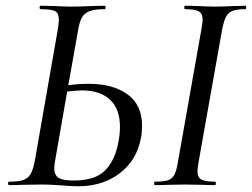

<svg xmlns="http://www.w3.org/2000/svg" viewBox="-20 -645 878 669"><path d="M8 -6Q8 -12 12 -12Q45 -12 61.5 -18Q78 -24 86.5 -38.5Q95 -53 101 -83L182 -546Q185 -566 185 -577Q185 -599 172 -606Q159 -613 122 -613Q118 -613 118 -619Q118 -625 122 -625L168 -624Q206 -622 227 -622Q258 -622 300 -624L345 -625Q348 -625 348 -619Q348 -613 345 -613Q311 -613 293 -606.5Q275 -600 266 -585Q257 -570 252 -539L218 -348Q251 -353 290 -353Q373 -353 424 -316.5Q475 -280 475 -207Q475 -184 471 -164Q457 -87 397.5 -41.5Q338 4 252 4Q228 4 195 1Q182 0 163.5 -1Q145 -2 123 -2L57 -1Q41 0 12 0Q8 0 8 -6ZM169 -57Q169 -36 183.5 -26Q198 -16 236 -16Q311 -16 345.5 -50.5Q380 -85 392 -147Q398 -177 398 -202Q398 -266 363 -298Q328 -330 266 -330Q250 -330 214 -326L171 -79Q169 -63 169 -57ZM520 -12Q551 -12 565.5 -17Q580 -22 587.5 -36Q595 -50 600 -81L682 -544Q686 -570 686 -576Q686 -598 672.5 -605.5Q659 -613 625 -613Q622 -613 622 -619Q622 -625 625 -625L668 -624Q706 -622 728 -622Q757 -622 795 -624L835 -625Q838 -625 838 -619Q838 -613 835 -613Q805 -613 790 -607Q775 -601 767.5 -586.5Q760 -572 754 -542L672 -81Q668 -55 668 -49Q668 -27 681.5 -19.5Q695 -12 730 -12Q732 -12 732 -6Q732 0 730 0Q704 0 688 -1L624 -2L564 -1Q548 0 520 0Q517 0 517 -6Q517 -12 520 -12Z"/></svg>

Font: CormorantInfant-MediumItalic
Style: Italic
Weight: 500
Italic angle: -10°
Designer: Christian Thalmann (Catharsis Fonts)
Foundry: Catharsis Fonts
Version: Version 3.303